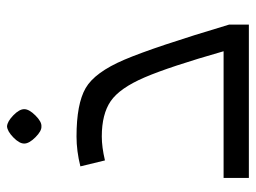

<svg xmlns="http://www.w3.org/2000/svg" viewBox="-111 -618 729 547"><g transform="rotate(-90 253.5 -344.5)"><path d="M20 -72H381Q337 -226 306.5 -297Q276 -368 239 -393.5Q202 -419 138 -419Q108 -419 70 -410L53 -480Q97 -491 138 -491Q231 -491 276 -465Q321 -439 357 -354.5Q393 -270 457 -56V0H20ZM118 -640Q118 -654 135.5 -671Q153 -688 167 -689Q181 -688 198.5 -671Q216 -654 216 -640Q216 -626 198 -608Q180 -590 167 -591Q154 -590 136 -608Q118 -626 118 -640Z"/></g></svg>

Font: Changa Light
Style: Regular
Weight: 300
Designer: Eduardo Rodriguez Tunni
Foundry: Eduardo Rodriguez Tunni
Version: Version 2.002; ttfautohint (v1.5) -l 8 -r 50 -G 110 -x 14 -H